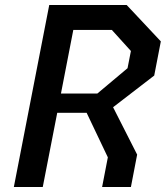

<svg xmlns="http://www.w3.org/2000/svg" viewBox="-20 -750 665 770"><path d="M35.5 0H151.5L209.5 -297.5H327.5L412.5 -119L389.5 0H505L530 -130L433.5 -320L598.5 -447L625 -584L488 -730H177.5ZM224.5 -375 274 -630H428.5L505 -545.5L491.5 -476.5L370.5 -375Z"/></svg>

Font: Monaspace Krypton Medium
Style: Italic
Weight: 500
Italic angle: -11°
Designer: Riley Cran & the Lettermatic Team
Foundry: Lettermatic
Version: Version 1.101 (Monaspace Krypton)